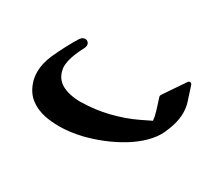

<svg xmlns="http://www.w3.org/2000/svg" viewBox="-90 -660 980 857"><g transform="rotate(30 400.5 -232.0)"><path d="M692.9 -214.4Q660.6 -147.5 571.3 -91.8Q527.8 -65.4 480.2 -46.1Q432.6 -26.9 384.8 -15.1Q355.5 -8.3 326.9 -4.6Q298.3 -1 272.5 -1Q252.9 -1 233.9 -2.7Q214.8 -4.4 197.3 -7.8Q152.3 -17.6 121.3 -41.7Q90.3 -65.9 75.7 -106.9Q70.3 -120.6 68.1 -135Q65.9 -149.4 65.9 -164.6Q65.9 -205.6 85.9 -252.4Q103 -290 120.1 -322.5Q137.2 -355 155.3 -383.8Q166 -397.5 178.2 -397.5Q182.6 -397.5 185.5 -396.5Q199.7 -390.1 199.7 -376Q199.7 -370.1 195.3 -359.9Q157.2 -288.6 157.2 -243.7Q157.2 -236.3 158.7 -229Q167 -184.1 204.6 -163.6Q242.7 -143.1 302.2 -143.1Q304.2 -143.1 306.2 -143.6Q374.5 -144.5 441.9 -161.1Q475.6 -169.4 507.8 -180.7Q540 -191.9 569.3 -206.1L622.6 -231.9Q622.1 -240.2 619.9 -251.2Q617.7 -262.2 613.8 -275.4Q608.4 -292.5 603.5 -308.6Q598.6 -324.7 593.8 -338.9Q592.8 -340.8 593.5 -344Q594.2 -347.2 595.2 -349.1L669.4 -458.5Q673.8 -465.3 680.9 -464.4Q688 -463.4 690.4 -455.6L713.4 -384.8Q722.2 -358.4 722.2 -329.1Q722.2 -301.8 714.6 -273.4Q707 -245.1 692.9 -214.4Z"/></g></svg>

Font: Aref Ruqaa
Style: Bold
Weight: 700
Designer: Abdullah Aref
Version: Version 1.002